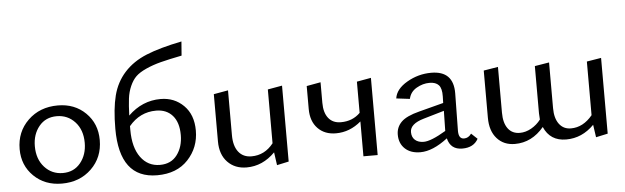

<svg xmlns="http://www.w3.org/2000/svg" viewBox="-47 -876 3413 1048"><g transform="rotate(-5 1660.0 -352.0)"><path d="M255 5Q162 5 101.5 -54Q41 -113 41 -202Q41 -297 105.5 -359.5Q170 -422 269 -422Q361 -422 421 -363Q481 -304 481 -214Q481 -119 417 -57Q353 5 255 5ZM265 -52Q326 -52 362 -96.5Q398 -141 398 -206Q398 -277 358 -320.5Q318 -364 258 -364Q197 -364 161 -320Q125 -276 125 -211Q125 -140 165 -96Q205 -52 265 -52Z M831 -408Q906 -408 957 -357.5Q1008 -307 1008 -220Q1008 -127 946.5 -61Q885 5 777 5Q571 5 571 -267Q571 -377 589.5 -449Q608 -521 655.5 -573.5Q703 -626 777.5 -656.5Q852 -687 972 -711L966 -634Q895 -620 850.5 -608.5Q806 -597 768.5 -580Q731 -563 711.5 -544Q692 -525 678 -493.5Q664 -462 659.5 -425.5Q655 -389 653 -333Q730 -408 831 -408ZM797 -50Q858 -50 891 -94Q924 -138 924 -203Q924 -272 891 -309.5Q858 -347 801 -347Q712 -347 652 -275V-254Q652 -158 691.5 -104Q731 -50 797 -50Z M1419 -409 1498 -423V-7L1433 7L1423 -64Q1355 5 1267 5Q1203 5 1163 -36.5Q1123 -78 1123 -150V-409L1202 -423V-177Q1202 -118 1227.5 -85.5Q1253 -53 1299 -53Q1371 -53 1419 -114Z M1907 -409 1985 -423V0H1907V-191Q1845 -138 1769 -138Q1707 -138 1669.5 -177Q1632 -216 1632 -283V-409L1709 -423V-310Q1709 -256 1733 -226Q1757 -196 1801 -196Q1865 -196 1907 -238Z M2503 -72 2536 -41Q2511 5 2449 5Q2384 5 2369 -58Q2287 5 2219 5Q2166 5 2135 -24Q2104 -53 2104 -101Q2104 -142 2132.5 -170.5Q2161 -199 2232 -217L2366 -252L2367 -288Q2368 -332 2351.5 -350Q2335 -368 2301 -368Q2264 -368 2229.5 -348Q2195 -328 2187 -290L2113 -299Q2120 -350 2182 -386Q2244 -422 2315 -422Q2437 -422 2436 -299L2433 -93Q2433 -49 2463 -49Q2487 -49 2503 -72ZM2242 -50Q2282 -50 2364 -99V-104L2366 -209L2253 -176Q2177 -154 2177 -109Q2177 -81 2194.5 -65.5Q2212 -50 2242 -50Z M3167 -409 3246 -422V-7L3181 7L3171 -62Q3105 5 3018 5Q2930 5 2896 -74Q2830 5 2737 5Q2676 5 2639 -36.5Q2602 -78 2602 -150V-409L2681 -422V-171Q2681 -115 2704 -84Q2727 -53 2769 -53Q2801 -53 2832 -70.5Q2863 -88 2884 -116Q2882 -138 2882 -150V-409L2961 -422V-171Q2961 -116 2984.5 -84.5Q3008 -53 3049 -53Q3116 -53 3167 -115Z"/></g></svg>

Font: EauTestInfant Medium
Style: Regular
Weight: 500
Designer: Christian Thalmann (Catharsis Fonts)
Version: Version 0.001;PS 000.001;hotconv 1.0.88;makeotf.lib2.5.64775